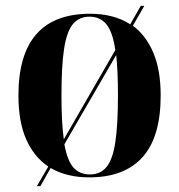

<svg xmlns="http://www.w3.org/2000/svg" viewBox="-20 -596 613 656"><path d="M145 -27Q96 -60 69.5 -120Q43 -180 43 -270Q43 -549 288 -549Q369 -549 425 -513L461 -576H473L434 -508Q479 -475 504 -415.5Q529 -356 529 -270Q529 -128 467 -59Q405 10 285 10Q208 10 153 -22L118 40H106ZM374 -425Q365 -487 343.5 -513Q322 -539 286 -539Q250 -539 229 -513.5Q208 -488 199 -429.5Q190 -371 190 -270Q190 -177 198 -120ZM287 0Q323 0 344 -25.5Q365 -51 374 -110Q383 -169 383 -270Q383 -312 381.5 -346.5Q380 -381 377 -408L200 -103Q210 -47 231 -23.5Q252 0 287 0Z"/></svg>

Font: Noto Serif Display SemiCondensed
Style: Bold
Weight: 700
Width: 4
Designer: Monotype Design Team
Foundry: Monotype Imaging Inc.
Version: Version 2.009